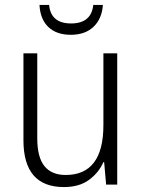

<svg xmlns="http://www.w3.org/2000/svg" viewBox="-20 -748 576 778"><path d="M455 -532V0H410L402 -91H399Q380 -48 340.5 -19Q301 10 239 10Q75 10 75 -180V-532H131V-187Q131 -111 160 -75Q189 -39 246 -39Q399 -39 399 -241V-532ZM397 -728Q393 -672 359 -639.5Q325 -607 267 -607Q209 -607 176 -638.5Q143 -670 140 -728H179Q186 -653 268 -653Q350 -653 358 -728Z"/></svg>

Font: Noto Sans Gurmukhi SemiCondensed Light
Style: Regular
Weight: 300
Width: 4
Designer: Jelle Bosma - Monotype Design Team
Foundry: Monotype Imaging Inc.
Version: Version 2.004; ttfautohint (v1.8.4.7-5d5b)